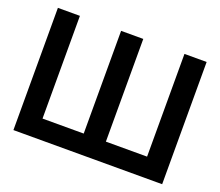

<svg xmlns="http://www.w3.org/2000/svg" viewBox="-121 -908 1242 1082"><g transform="rotate(20 500.0 -366.5)"><path d="M945 0H53V-733H185V-117H432V-733H565V-117H812V-733H945Z"/></g></svg>

Font: IBM Plex Sans JP SemiBold
Style: Regular
Weight: 600
Designer: Mike Abbink; Paul van der Laan; Pieter van Rosmalen; Wujin Sim; Yejin Wi; Jinhee Kim; Boomi Park; Yona Kim; Kichan Ma
Foundry: Sandoll Inc.
Version: Version 1.001